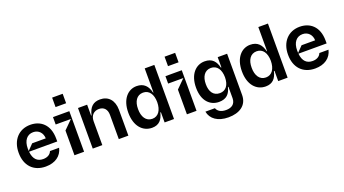

<svg xmlns="http://www.w3.org/2000/svg" viewBox="-69 -1495 4341 2425"><g transform="rotate(-20 2101.5 -283.0)"><path d="M544.7 -277C544.4 -468.4 429.3 -552.6 295.5 -552.6C138.8 -552.6 36.9 -437.9 37.6 -269.9C36.9 -98.4 137.4 10.7 302.6 10.7C429 10.7 516.3 -51.1 539.8 -155.5H416.9C401.3 -113.3 359 -89.5 304 -89.5C227.6 -89.5 175.8 -133.2 165.8 -237.9H544.7ZM165.1 -248.2C164.4 -258.2 164.1 -268.5 164.1 -279.1C163.7 -390.3 216.6 -452.4 297.6 -452.4C370.7 -452.4 420.5 -398.4 421.9 -324.6H239.3Z M815.3 -653.4V-780.5H673.3V-653.4ZM818.9 0V-545.5H599.4V-446H804L689.6 -332.4V0Z M1063.9 -319.6C1063.2 -398.4 1110.8 -443.9 1179 -443.9C1245 -443.9 1284.8 -400.2 1285.5 -327.4V0H1414.1V-347.3C1413.4 -478 1341.3 -552.6 1233 -552.6C1143.8 -552.6 1088.4 -507.8 1064.6 -399.1H1058.2V-545.5H935.4V0H1063.9Z M1731.5 9.9C1827.4 9.6 1871.8 -46.2 1893.5 -137.1H1901.3V0H2027.7V-727.3H1898.4V-404.1H1893.5C1872.2 -494.7 1822.1 -552.6 1723.7 -552.6C1608 -552.6 1511.7 -453.8 1512.1 -272C1511.7 -92.3 1605.5 9.6 1731.5 9.9ZM1772.7 -95.9C1687.5 -95.9 1642.8 -170.5 1643.5 -272.7C1642.8 -374.3 1686.8 -447.1 1772.7 -447.4C1855.1 -447.1 1900.6 -378.6 1901.3 -272.7C1900.6 -166.9 1854.4 -95.9 1772.7 -95.9Z M2326.7 -653.4V-780.5H2184.7V-653.4ZM2330.3 0V-545.5H2110.8V-446H2315.3L2201 -332.4V0Z M2683.9 215.9C2830.6 215.9 2939.3 148.4 2939.6 9.2V-545.5H2813.2V-408.4H2806.1C2784.8 -492.5 2741.8 -552.6 2638.5 -552.6C2519.2 -552.6 2423.7 -453.8 2424 -274.9C2423.7 -96.6 2519.2 -7.8 2638.5 -7.8C2738.6 -7.8 2784.4 -60 2806.1 -147.7H2812.5V5.7C2811.8 85.6 2758.5 118.6 2686.1 118.6C2615.8 118.6 2574.2 89.5 2559.7 48.3H2431.8C2450.3 148.8 2539.8 215.9 2683.9 215.9ZM2684.7 -108.7C2599.4 -108.7 2554.7 -174.7 2555.4 -275.6C2554.7 -374.3 2598.7 -447.1 2684.7 -447.4C2767 -447.1 2812.5 -378.6 2813.2 -275.6C2812.5 -171.2 2766.3 -108.7 2684.7 -108.7Z M3258.5 9.9C3354.4 9.6 3398.8 -46.2 3420.5 -137.1H3428.3V0H3554.7V-727.3H3425.4V-404.1H3420.5C3399.1 -494.7 3349.1 -552.6 3250.7 -552.6C3134.9 -552.6 3038.7 -453.8 3039.1 -272C3038.7 -92.3 3132.5 9.6 3258.5 9.9ZM3299.7 -95.9C3214.5 -95.9 3169.7 -170.5 3170.5 -272.7C3169.7 -374.3 3213.8 -447.1 3299.7 -447.4C3382.1 -447.1 3427.6 -378.6 3428.3 -272.7C3427.6 -166.9 3381.4 -95.9 3299.7 -95.9Z M4165.5 -277C4165.1 -468.4 4050.1 -552.6 3916.2 -552.6C3759.6 -552.6 3657.7 -437.9 3658.4 -269.9C3657.7 -98.4 3758.2 10.7 3923.3 10.7C4049.7 10.7 4137.1 -51.1 4160.5 -155.5H4037.6C4022 -113.3 3979.8 -89.5 3924.7 -89.5C3848.4 -89.5 3796.5 -133.2 3786.6 -237.9H4165.5ZM3785.9 -248.2C3785.2 -258.2 3784.8 -268.5 3784.8 -279.1C3784.4 -390.3 3837.4 -452.4 3918.3 -452.4C3991.5 -452.4 4041.2 -398.4 4042.6 -324.6H3860.1Z"/></g></svg>

Font: Riot Sans 2.0
Style: Bold
Weight: 600
Designer: Rasmus Andersson
Foundry: rsms
Version: Version 3.006;hotconv 1.0.109;makeotfexe 2.5.65596